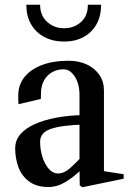

<svg xmlns="http://www.w3.org/2000/svg" viewBox="-20 -772 546 809"><path d="M184 16Q134 16 102.5 -7.5Q71 -31 57.5 -68Q44 -105 44 -147Q44 -181 66 -206.5Q88 -232 127.5 -249.5Q167 -267 219 -276.5Q271 -286 329 -287L315 -273V-371Q315 -419 295 -449.5Q275 -480 248 -480Q221 -480 200 -468Q179 -456 167 -435.5Q155 -415 153 -389Q153 -379 152.5 -371Q152 -363 152 -355L58 -333Q57 -341 57 -351Q57 -361 57 -371Q57 -414 82.5 -446.5Q108 -479 155.5 -497.5Q203 -516 269 -516Q313 -516 346.5 -500Q380 -484 399 -456Q418 -428 418 -391V-36L403 -53L501 -38V-19L327 17L316 9L315 -66L324 -59Q292 -27 256.5 -5.5Q221 16 184 16ZM224 -41Q249 -41 273 -61.5Q297 -82 324 -112L315 -88V-263L333 -247Q243 -245 196 -229.5Q149 -214 149 -175Q149 -141 159 -110Q169 -79 186 -60Q203 -41 224 -41ZM250 -597Q202 -597 166 -616.5Q130 -636 110.5 -670.5Q91 -705 91 -752H149Q149 -707 178.5 -680Q208 -653 250 -653Q293 -653 322 -680Q351 -707 350 -752H406Q406 -705 387 -670.5Q368 -636 333 -616.5Q298 -597 250 -597Z"/></svg>

Font: Wittgenstein Medium
Style: Regular
Weight: 500
Designer: Jörg Drees
Foundry: Jörg Drees
Version: Version 1.500